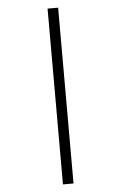

<svg xmlns="http://www.w3.org/2000/svg" viewBox="-64 -804 687 1088"><g transform="rotate(-5 279.5 -260.0)"><path d="M249 -759.8H309.1V240.2H249Z"/></g></svg>

Font: Noto Serif Kannada
Style: Regular
Weight: 400
Designer: Indian Type Foundry
Foundry: Monotype Imaging Inc.
Version: Version 1.01